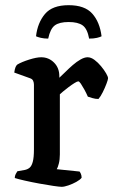

<svg xmlns="http://www.w3.org/2000/svg" viewBox="-20 -721 445 741"><path d="M218 0Q210 0 186 -3.5Q162 -7 132 -12.5Q102 -18 75.5 -24Q49 -30 37 -34Q37 -42 40.5 -49Q44 -56 47 -60L75 -65Q86 -67 94 -73.5Q102 -80 106.5 -96.5Q111 -113 111 -145V-394Q111 -402 108 -409Q105 -416 96 -419L35 -441Q37 -455 40 -462Q43 -469 47 -472Q64 -482 92.5 -491Q121 -500 139 -500Q168 -500 188.5 -479.5Q209 -459 209 -427V-421Q219 -430 232.5 -443.5Q246 -457 261 -470Q276 -483 291 -491.5Q306 -500 318 -500Q331 -500 344.5 -490Q358 -480 370 -465.5Q382 -451 389.5 -438Q397 -425 397 -419Q397 -414 391 -398Q385 -382 376.5 -365Q368 -348 360 -339Q348 -339 336.5 -342.5Q325 -346 319 -348Q313 -362 305.5 -375.5Q298 -389 292 -398Q286 -407 282 -407Q278 -407 267.5 -400.5Q257 -394 245 -385Q233 -376 223.5 -368Q214 -360 211 -357V-125Q211 -105 207 -89.5Q203 -74 199 -68L287 -59Q289 -57 292 -50.5Q295 -44 295 -35Q289 -27 274.5 -19Q260 -11 244 -5.5Q228 0 218 0ZM245 -701Q307 -701 336 -668.5Q365 -636 372 -581Q367 -578 354.5 -575Q342 -572 324 -572Q317 -610 299 -623Q281 -636 245 -636Q209 -636 191.5 -623Q174 -610 166 -572Q150 -572 137.5 -575Q125 -578 119 -581Q125 -633 153.5 -667Q182 -701 245 -701Z"/></svg>

Font: Texturina 12pt Medium
Style: Regular
Weight: 500
Designer: Guillermo Torres Carreño
Foundry: Omnibus-Type
Version: Version 1.002